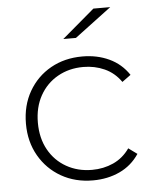

<svg xmlns="http://www.w3.org/2000/svg" viewBox="-52 -769 660 818"><g transform="rotate(-5 277.5 -360.5)"><path d="M313 4Q237 4 177.5 -30Q118 -64 83.5 -124Q49 -184 49 -261Q49 -339 83.5 -399Q118 -459 177.5 -492.5Q237 -526 313 -526Q376 -526 427.5 -502Q479 -478 511 -430L474 -403Q446 -443 404 -462Q362 -481 313 -481Q252 -481 203.5 -453.5Q155 -426 127.5 -376.5Q100 -327 100 -261Q100 -195 127.5 -145.5Q155 -96 203.5 -68.5Q252 -41 313 -41Q362 -41 404 -60Q446 -79 474 -119L511 -92Q479 -44 427.5 -20Q376 4 313 4ZM239 -607 378 -725H450L293 -607Z"/></g></svg>

Font: Modern
Style: Regular
Weight: 300
Designer: Julieta Ulanovsky
Foundry: Julieta Ulanovsky
Version: Version 8.000